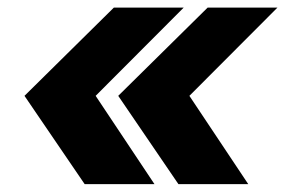

<svg xmlns="http://www.w3.org/2000/svg" viewBox="-20 -544 734 494"><path d="M197.8 -70.3 43 -297.4 272.9 -524.4H452.6L226.1 -297.4L377.4 -70.3ZM439 -70.3 284.2 -297.4 514.2 -524.4H693.8L467.3 -297.4L618.7 -70.3Z"/></svg>

Font: Inter 18pt ExtraBold
Style: Italic
Weight: 800
Italic angle: -9.3988°
Designer: Rasmus Andersson
Foundry: rsms
Version: Version 4.001;git-66647c0bb